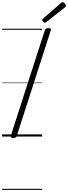

<svg xmlns="http://www.w3.org/2000/svg" viewBox="-20 -1279 637 1799"><path d="M104 14Q90 14 84 9Q78 4 81 -6L400 -996Q404 -1006 411 -1010.5Q418 -1015 434 -1015Q448 -1015 454 -1010.5Q460 -1006 456 -995L137 -5Q134 4 127 9Q120 14 104 14ZM401 -1066Q393 -1066 384.5 -1074.5Q376 -1083 376 -1090Q376 -1093 377 -1096Q378 -1099 382 -1103L550 -1250Q554 -1253 557 -1256Q560 -1259 565 -1259Q572 -1259 579.5 -1253.5Q587 -1248 592 -1240.5Q597 -1233 597 -1226Q597 -1222 596 -1218.5Q595 -1215 589 -1211L415 -1073Q410 -1070 407 -1068Q404 -1066 401 -1066ZM0 490H375V500H0ZM0 -20H375V0H0ZM0 -505H375V-500H0ZM0 -1010H375V-1000H0Z"/></svg>

Font: Playwrite MX Guides
Style: Regular
Weight: 400
Designer: Veronika Burian, José Scaglione
Foundry: TypeTogether
Version: Version 1.003